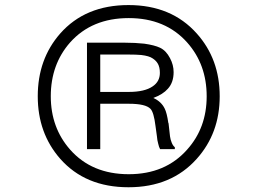

<svg xmlns="http://www.w3.org/2000/svg" viewBox="-20 -748 1040 777"><path d="M332 -144.5H385.7V-328.1H502Q569.3 -328.1 588.9 -307.6Q602.5 -293.9 609.4 -237.3L615.2 -195.3Q616.2 -180.7 620.1 -167Q623 -153.3 627.9 -144.5H687.5V-152.3Q679.7 -158.2 674.8 -170.9Q669.9 -182.6 668 -196.3L662.1 -249L661.1 -251Q655.3 -291 646.5 -308.6Q632.8 -336.9 600.6 -351.6Q639.6 -366.2 659.2 -388.7Q682.6 -414.1 682.6 -456.1Q682.6 -485.4 668 -512.7Q652.3 -543 627.9 -554.7Q605.5 -565.4 563.5 -571.3Q526.4 -575.2 487.3 -575.2H332ZM385.7 -376V-527.3H498Q532.2 -527.3 551.8 -525.4Q584 -521.5 597.7 -511.7Q611.3 -502.9 618.2 -491.2Q627 -476.6 627 -453.1Q627 -418 597.7 -398.4Q565.4 -376 501 -376ZM501 -674.8Q649.4 -674.8 737.3 -576.2Q816.4 -487.3 816.4 -358.4Q816.4 -230.5 737.3 -142.6Q649.4 -43 501 -43Q351.6 -43 263.7 -142.6Q185.5 -231.4 185.5 -358.4Q185.5 -487.3 263.7 -576.2Q351.6 -674.8 501 -674.8ZM500 -727.5Q325.2 -727.5 223.6 -612.3Q132.8 -508.8 132.8 -358.4Q132.8 -209 223.6 -105.5Q325.2 9.8 500 9.8Q673.8 9.8 776.4 -105.5Q869.1 -209 869.1 -358.4Q869.1 -508.8 776.4 -612.3Q673.8 -727.5 500 -727.5Z"/></svg>

Font: DotumChe
Style: Regular
Weight: 400
Monospace: yes
Version: Version 2.21